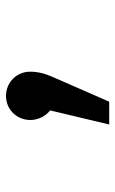

<svg xmlns="http://www.w3.org/2000/svg" viewBox="108 -313 384 640"><g transform="rotate(-90 300.0 7.0)"><path d="M300 -165C255 -165 220 -129 220 -84C220 -58 233 -32 252 -18L205 179H281L362 -6C376 -37 381 -60 381 -85C381 -129 346 -165 300 -165Z"/></g></svg>

Font: FiraMono Nerd Font
Style: Regular
Weight: 400
Designer: Carrois Corporate & Edenspiekermann AG
Foundry: Carrois Corporate GbR & Edenspiekermann AG
Version: Version 003.206;Nerd Fonts 3.3.0